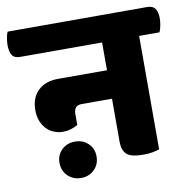

<svg xmlns="http://www.w3.org/2000/svg" viewBox="-117 -696 829 837"><g transform="rotate(-10 297.0 -278.0)"><path d="M176 64Q141 64 117.5 41Q94 18 94 -17Q94 -52 117.5 -74.5Q141 -97 176 -97Q211 -97 234.5 -74.5Q258 -52 258 -17Q258 18 234.5 41Q211 64 176 64ZM532 -502V0Q521 4 503 7.5Q485 11 461 11Q407 11 387.5 -6.5Q368 -24 368 -63V-253H234Q199 -253 199 -215V-166Q182 -157 166 -152.5Q150 -148 133 -148Q113 -148 94 -155.5Q75 -163 61 -177.5Q47 -192 38.5 -213Q30 -234 30 -262Q30 -316 62.5 -347.5Q95 -379 151 -379H368V-502H5Q-20 -502 -30 -517.5Q-40 -533 -40 -563Q-40 -575 -37 -593Q-34 -611 -29 -620H589Q613 -620 623.5 -605Q634 -590 634 -561Q634 -548 630.5 -529.5Q627 -511 622 -502Z"/></g></svg>

Font: Baloo 2 ExtraBold
Style: Regular
Weight: 800
Designer: Sarang Kulkarni and Ek Type
Foundry: Ek Type
Version: Version 1.640;hotconv 1.0.111;makeotfexe 2.5.65597; ttfautoh